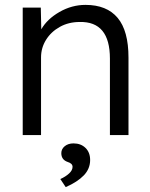

<svg xmlns="http://www.w3.org/2000/svg" viewBox="-20 -553 616 786"><path d="M73 0V-522H147L149 -433Q173 -475 223.5 -504Q274 -533 330 -533Q417 -533 461.5 -480Q506 -427 506 -317V0H430V-313Q430 -466 306 -463Q261 -463 225 -443Q189 -423 168.5 -390Q148 -357 148 -318V0ZM249 213 227 180Q249 170 263 157Q277 144 277 130Q277 116 257 110Q231 101 231 74Q231 57 245 45.5Q259 34 281 34Q311 34 330 52.5Q349 71 349 102Q349 138 323 165Q297 192 249 213Z"/></svg>

Font: Lexend Light
Style: Regular
Weight: 300
Designer: Bonnie Shaver-Troup, Thomas Jockin
Foundry: Lexend
Version: Version 1.007; ttfautohint (v1.8.3)